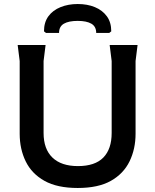

<svg xmlns="http://www.w3.org/2000/svg" viewBox="-20 -924 774 956"><path d="M367 12Q265 12 201.5 -23.5Q138 -59 108 -120.5Q78 -182 78 -258V-620L68 -700H207L197 -620V-262Q197 -182 241 -139.5Q285 -97 368 -97Q453 -97 494.5 -139.5Q536 -182 536 -262V-620L526 -700H665L655 -620V-258Q655 -182 625 -120.5Q595 -59 532 -23.5Q469 12 367 12ZM367 -904Q415 -904 452.5 -888.5Q490 -873 512 -843Q534 -813 534 -768L524 -760H459Q459 -792 435 -806Q411 -820 367 -820Q322 -820 298 -806Q274 -792 274 -760H209L199 -768Q199 -813 221 -843Q243 -873 281.5 -888.5Q320 -904 367 -904Z"/></svg>

Font: AR One Sans SemiBold
Style: Regular
Weight: 600
Designer: Niteesh Yadav
Foundry: Niteesh Yadav
Version: Version 1.001;gftools[0.9.33]